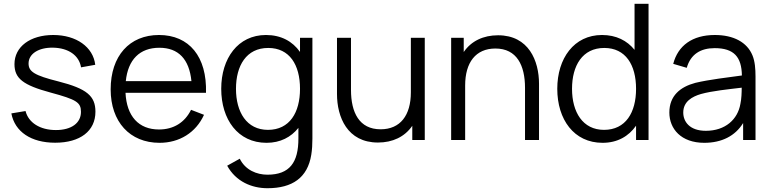

<svg xmlns="http://www.w3.org/2000/svg" viewBox="-20 -740 4074 1015"><path d="M271.5 14.5C404 14.5 484.5 -47.5 484.5 -149.5C484.5 -233 438 -271.5 289 -309.5C161.5 -341.5 131 -361.5 131 -404.5C131 -455.5 184 -489.5 260.5 -488C341.5 -486.5 398 -447.5 408.5 -384L483.5 -397.5C472.5 -491.5 383.5 -555 261.5 -555C139.5 -555 56.5 -493 56.5 -401C56.5 -325.5 101.5 -290 248 -250.5C385 -213.5 408 -198.5 408 -148.5C408 -89.5 357.5 -52.5 275.5 -52.5C191.5 -52.5 130.5 -91.5 115 -153L40 -140.5C58.5 -43 145 14.5 271.5 14.5Z M823.5 15C928 15 1015.5 -38.5 1058.5 -133L990 -159.5C956.5 -92 897.5 -55.5 820.5 -55.5C713 -55.5 649.5 -125.5 643.5 -249.5H1069C1074.5 -440 980.5 -555 820.5 -555C664.5 -555 565 -444.5 565 -267.5C565 -96.5 666 15 823.5 15ZM822.5 -487.5C923 -487.5 980.5 -427.5 992 -311H645C656.5 -424.5 718.5 -487.5 822.5 -487.5Z M1389 15C1462 15 1518.5 -15 1557.5 -64V-8.5C1558 118.5 1511 183.5 1394 183.5C1337 183.5 1277 159 1247.5 99L1181 136C1227 220 1311 255 1394 255C1526 255 1606 199 1625.5 78.5C1630 51 1631.5 23.5 1631.5 -7.5V-540H1566V-465.5C1526.5 -521.5 1466 -555 1386 -555C1238 -555 1149.5 -431.5 1149.5 -270.5C1149.5 -108.5 1237.5 15 1389 15ZM1396.5 -53.5C1284 -53.5 1227.5 -147.5 1227.5 -270.5C1227.5 -392.5 1282 -486.5 1398 -486.5C1510.5 -486.5 1566 -397.5 1566 -270.5C1566 -145.5 1511.5 -53.5 1396.5 -53.5Z M1978 13.5C2055.5 13.5 2119.5 -16.5 2159.5 -75V0H2225.5V-540H2152V-252C2152 -130 2096 -56.5 1992 -56.5C1879 -56.5 1835.5 -145.5 1835.5 -264.5V-540H1761.5V-243C1761.5 -121.5 1816 13.5 1978 13.5Z M2439 0V-288C2439 -410 2495 -483.5 2599 -483.5C2712 -483.5 2755.5 -394.5 2755.5 -275.5V0H2829.5V-297C2829.5 -418.5 2775 -553.5 2613 -553.5C2535.5 -553.5 2471.5 -523.5 2431.5 -465V-540H2365V0Z M3165.5 15C3244 15 3303.5 -19.5 3342.5 -75.5V0H3408.5V-720H3334.5V-476.5C3295 -525.5 3237.5 -555 3162.5 -555C3014.5 -555 2926 -431.5 2926 -270.5C2926 -108.5 3014 15 3165.5 15ZM3173 -53.5C3060.5 -53.5 3004 -147.5 3004 -270.5C3004 -392.5 3058.5 -486.5 3174.5 -486.5C3287 -486.5 3342.5 -397.5 3342.5 -270.5C3342.5 -145.5 3288 -53.5 3173 -53.5Z M3703 15C3795 15 3866.5 -21 3908.5 -89.5V0H3974V-335.5C3974 -375.5 3971 -415.5 3958 -447C3929.5 -517 3857.5 -555 3759 -555C3640 -555 3564 -499 3539 -402.5L3610.5 -381.5C3631 -453.5 3684 -485.5 3758 -485.5C3860.5 -485.5 3900.5 -438.5 3902 -341C3830 -331 3729 -319.5 3656 -302C3575.5 -280.5 3518.5 -233.5 3518.5 -145C3518.5 -59 3580.5 15 3703 15ZM3711.5 -48.5C3624.5 -48.5 3592 -98 3592 -145C3592 -203.5 3639.5 -229.5 3685.5 -243C3745 -259.5 3830 -268 3901 -276.5C3901 -252 3900 -217 3894 -190.5C3880 -109 3814.5 -48.5 3711.5 -48.5Z"/></svg>

Font: Manrope
Style: Regular
Weight: 400
Designer: Mikhail Sharanda
Foundry: Mikhail Sharanda
Version: Version 4.505